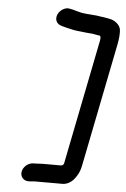

<svg xmlns="http://www.w3.org/2000/svg" viewBox="-62 -807 676 1033"><g transform="rotate(5 276.0 -290.5)"><path d="M446.1 -589 314.5 70C313.5 75.4 307.1 82.5 299.5 82.5H198.5C186.4 82.5 173.3 84.5 159.1 84.5H150.1C123 84.5 96.2 106.6 90.9 133C85.6 159.6 103.7 182.5 130.6 182.5H139.6C148.2 182.5 157.3 180.5 166 180.5H316C338.1 180.5 361.6 166.6 372.9 153.2C390.7 132 404.2 111.6 411.9 73L544.3 -590C551.1 -624 554.8 -658.6 549.4 -679.6C542.2 -702.4 517.3 -721.6 488 -726.7L471 -729.6C465.7 -730.3 460.9 -731 454.7 -732.5C450.4 -732.6 446 -733 442.6 -733.8C431.6 -736.4 411.1 -738.4 395.7 -739.5L369.1 -741.5C356.1 -742.6 339 -744.3 327.1 -747.9L304.6 -753.8C299 -755.1 293.5 -756.6 286.6 -758.8L276.6 -760.7C276.3 -760.8 275.8 -760.9 275.4 -761C248.8 -769.2 219.8 -748.4 209.6 -726.7C195.3 -696.1 211.9 -673.6 232.7 -667L241.9 -664.1L264.4 -658.1C286.8 -652.4 311.6 -646.6 340.8 -644.5L367.2 -641.4C378.6 -640.6 393.9 -638.5 402.5 -638.5C403.3 -638.5 404.5 -638.4 405.4 -638.1C414.4 -635.8 424.2 -635.3 437.6 -632.5H440.3C456.7 -632.5 449.8 -607.4 446.1 -589Z"/></g></svg>

Font: Smoothie
Style: LightIt
Weight: 400
Foundry: Cannot Into Space Fonts
Version: Version 0.8